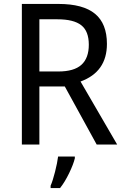

<svg xmlns="http://www.w3.org/2000/svg" viewBox="-20 -734 628 975"><path d="M523 -511Q523 -369 389 -320L575 0H471L309 -295H180V0H91V-714H277Q402 -714 462.5 -664Q523 -614 523 -511ZM180 -636V-371H276Q356 -371 393.5 -405Q431 -439 431 -507Q431 -576 392.5 -606Q354 -636 272 -636ZM360 70Q353 100 331 145.5Q309 191 285 221H237V209Q248 184 259.5 138.5Q271 93 275 61H360Z"/></svg>

Font: Noto Sans Display
Style: Regular
Weight: 400
Designer: Monotype Design team
Foundry: Monotype Imaging Inc.
Version: Version 1.000